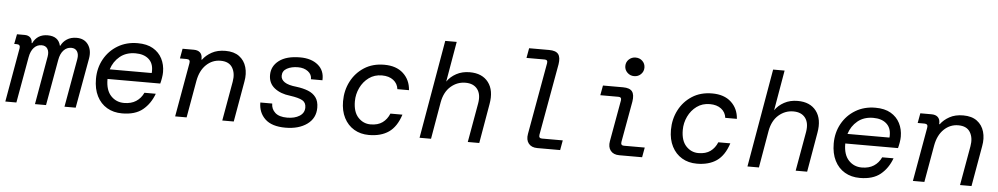

<svg xmlns="http://www.w3.org/2000/svg" viewBox="-40 -1054 7280 1400"><g transform="rotate(5 3600.0 -354.0)"><path d="M16 0 86 -397Q90 -424 62 -424H44L58 -496H114Q140 -496 155 -482Q170 -468 170 -443V-441H174Q206 -508 282 -508Q361 -508 377 -440H380Q394 -470 423 -489Q452 -508 494 -508Q550 -508 578.5 -468Q607 -428 597 -367L531 0H449L512 -354Q518 -389 504.5 -410.5Q491 -432 461 -432Q429 -432 405.5 -407Q382 -382 374 -336L314 0H233L295 -354Q301 -389 287.5 -410.5Q274 -432 244 -432Q211 -432 188 -407Q165 -382 157 -336L97 0Z M871 12Q808 12 760.5 -16Q713 -44 686.5 -96.5Q660 -149 660 -222Q660 -302 696 -367Q732 -432 795.5 -470Q859 -508 941 -508Q1009 -508 1053.5 -482Q1098 -456 1120.5 -412Q1143 -368 1143 -314Q1143 -295 1139 -271Q1135 -247 1130 -229H744V-227Q744 -147 782.5 -106Q821 -65 879 -65Q931 -65 966.5 -88Q1002 -111 1021 -152H1104Q1077 -78 1022 -33Q967 12 871 12ZM932 -433Q863 -433 817.5 -395.5Q772 -358 754 -300H1061Q1062 -304 1062 -309Q1062 -314 1062 -318Q1062 -373 1027 -403Q992 -433 932 -433Z M1259 0 1329 -395Q1335 -424 1306 -424H1257L1270 -496H1352Q1382 -496 1398 -481Q1414 -466 1414 -440V-429H1418Q1442 -462 1483.5 -485Q1525 -508 1584 -508Q1646 -508 1684.5 -479.5Q1723 -451 1737 -402.5Q1751 -354 1740 -296L1688 0H1604L1655 -288Q1666 -350 1641 -391.5Q1616 -433 1554 -433Q1494 -433 1449.5 -390.5Q1405 -348 1391 -272L1343 0Z M2067 12Q1967 12 1918 -34.5Q1869 -81 1869 -155H1956Q1956 -115 1985 -88.5Q2014 -62 2073 -62Q2128 -62 2163.5 -84.5Q2199 -107 2199 -147Q2199 -183 2172 -198.5Q2145 -214 2081 -223Q2010 -231 1966 -266Q1922 -301 1922 -361Q1922 -426 1976 -467Q2030 -508 2130 -508Q2212 -508 2261 -467.5Q2310 -427 2306 -356H2222Q2223 -391 2194 -413Q2165 -435 2121 -435Q2073 -435 2040 -417Q2007 -399 2007 -363Q2007 -335 2034.5 -316.5Q2062 -298 2122 -292Q2170 -286 2207 -271.5Q2244 -257 2265 -228.5Q2286 -200 2286 -153Q2286 -76 2225 -32Q2164 12 2067 12Z M2678 12Q2616 12 2569 -16Q2522 -44 2495.5 -95.5Q2469 -147 2469 -217Q2469 -296 2503 -362Q2537 -428 2599 -468Q2661 -508 2746 -508Q2834 -508 2885 -461Q2936 -414 2941 -339H2856Q2851 -380 2819 -404.5Q2787 -429 2736 -429Q2681 -429 2640.5 -399.5Q2600 -370 2577.5 -323Q2555 -276 2555 -224Q2555 -146 2592.5 -106Q2630 -66 2683 -66Q2737 -66 2770.5 -90.5Q2804 -115 2821 -157H2909Q2880 -67 2823 -27.5Q2766 12 2678 12Z M3048 0 3173 -720H3257L3206 -425Q3230 -461 3273 -484.5Q3316 -508 3372 -508Q3463 -508 3508 -449Q3553 -390 3535 -289L3485 0H3401L3452 -288Q3463 -354 3434.5 -391.5Q3406 -429 3347 -429Q3287 -429 3240 -388.5Q3193 -348 3179 -272L3132 0Z M3910 0Q3867 0 3846 -26.5Q3825 -53 3833 -97L3927 -623Q3931 -648 3907 -648H3774L3787 -720H3934Q3983 -720 4001 -696.5Q4019 -673 4011 -622L3917 -98Q3913 -72 3937 -72H4090L4077 0Z M4567 -584Q4538 -584 4517.5 -604Q4497 -624 4497 -652Q4497 -681 4517.5 -700.5Q4538 -720 4567 -720Q4597 -720 4617 -700.5Q4637 -681 4637 -652Q4637 -624 4617 -604Q4597 -584 4567 -584ZM4510 0Q4467 0 4446 -26.5Q4425 -53 4433 -97L4487 -399Q4491 -424 4467 -424H4334L4347 -496H4494Q4543 -496 4561 -472.5Q4579 -449 4571 -398L4517 -98Q4513 -72 4537 -72H4690L4677 0Z M5078 12Q5016 12 4969 -16Q4922 -44 4895.5 -95.5Q4869 -147 4869 -217Q4869 -296 4903 -362Q4937 -428 4999 -468Q5061 -508 5146 -508Q5234 -508 5285 -461Q5336 -414 5341 -339H5256Q5251 -380 5219 -404.5Q5187 -429 5136 -429Q5081 -429 5040.5 -399.5Q5000 -370 4977.5 -323Q4955 -276 4955 -224Q4955 -146 4992.5 -106Q5030 -66 5083 -66Q5137 -66 5170.5 -90.5Q5204 -115 5221 -157H5309Q5280 -67 5223 -27.5Q5166 12 5078 12Z M5448 0 5573 -720H5657L5606 -425Q5630 -461 5673 -484.5Q5716 -508 5772 -508Q5863 -508 5908 -449Q5953 -390 5935 -289L5885 0H5801L5852 -288Q5863 -354 5834.5 -391.5Q5806 -429 5747 -429Q5687 -429 5640 -388.5Q5593 -348 5579 -272L5532 0Z M6271 12Q6208 12 6160.5 -16Q6113 -44 6086.5 -96.5Q6060 -149 6060 -222Q6060 -302 6096 -367Q6132 -432 6195.5 -470Q6259 -508 6341 -508Q6409 -508 6453.5 -482Q6498 -456 6520.5 -412Q6543 -368 6543 -314Q6543 -295 6539 -271Q6535 -247 6530 -229H6144V-227Q6144 -147 6182.5 -106Q6221 -65 6279 -65Q6331 -65 6366.5 -88Q6402 -111 6421 -152H6504Q6477 -78 6422 -33Q6367 12 6271 12ZM6332 -433Q6263 -433 6217.5 -395.5Q6172 -358 6154 -300H6461Q6462 -304 6462 -309Q6462 -314 6462 -318Q6462 -373 6427 -403Q6392 -433 6332 -433Z M6659 0 6729 -395Q6735 -424 6706 -424H6657L6670 -496H6752Q6782 -496 6798 -481Q6814 -466 6814 -440V-429H6818Q6842 -462 6883.5 -485Q6925 -508 6984 -508Q7046 -508 7084.5 -479.5Q7123 -451 7137 -402.5Q7151 -354 7140 -296L7088 0H7004L7055 -288Q7066 -350 7041 -391.5Q7016 -433 6954 -433Q6894 -433 6849.5 -390.5Q6805 -348 6791 -272L6743 0Z"/></g></svg>

Font: DM Mono
Style: Italic
Weight: 400
Italic angle: -10°
Designer: Colophon Foundry
Foundry: Colophon Foundry
Version: Version 1.000; ttfautohint (v1.8.2.53-6de2)